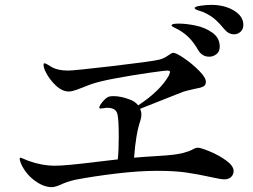

<svg xmlns="http://www.w3.org/2000/svg" viewBox="-20 -859 1040 789"><path d="M980 -757Q980 -739 968.5 -728.5Q957 -718 942 -718Q919 -718 901 -740Q878 -768 859.5 -783Q841 -798 814 -810Q806 -813 798.5 -815Q791 -817 785.5 -820Q780 -823 780 -826Q780 -832 804 -835.5Q828 -839 848 -839Q903 -839 941.5 -815.5Q980 -792 980 -757ZM685 -755Q685 -762 715 -762Q745 -762 784 -754Q823 -746 853 -724.5Q883 -703 883 -667Q883 -647 869.5 -636.5Q856 -626 840 -626Q811 -626 795 -652Q778 -682 758.5 -702.5Q739 -723 710 -739Q706 -741 695.5 -746Q685 -751 685 -755ZM940 -156Q940 -142 930 -132Q920 -122 901 -122Q888 -122 848 -131Q794 -143 745.5 -150Q697 -157 626 -157Q552 -157 459 -146Q366 -135 288 -120Q254 -112 229 -100Q206 -90 193 -90Q159 -90 123 -116.5Q87 -143 68 -183Q61 -199 61 -206Q61 -211 64 -211Q67 -211 76.5 -206.5Q86 -202 97 -198Q152 -178 207 -178Q250 -178 378 -194L464 -204Q468 -241 468 -297Q468 -366 463 -388Q458 -416 421 -416Q414 -416 406.5 -414.5Q399 -413 394 -413Q388 -413 388 -417Q388 -424 400.5 -439.5Q413 -455 425 -461Q433 -464 446 -464Q478 -464 516 -449Q535 -442 548 -426Q640 -487 674 -549Q679 -562 679 -563Q679 -569 666 -569Q657 -569 590.5 -559.5Q524 -550 454 -537Q384 -524 349 -511L321 -500Q317 -498 296 -490.5Q275 -483 263 -483Q235 -483 208.5 -508.5Q182 -534 168 -563Q159 -580 159 -594Q159 -596 160 -597.5Q161 -599 163 -599Q167 -599 177.5 -592.5Q188 -586 195 -582Q220 -569 260 -569Q284 -569 442.5 -587.5Q601 -606 635 -614Q654 -619 670 -630.5Q686 -642 692 -642Q704 -642 737.5 -619Q771 -596 798.5 -568Q826 -540 826 -523Q826 -509 815.5 -503.5Q805 -498 781 -494Q745 -486 733 -482Q616 -436 556 -412Q561 -400 561 -388Q561 -376 557 -364Q538 -309 531 -211Q562 -214 629 -218Q699 -222 728.5 -229.5Q758 -237 771 -244.5Q784 -252 793 -252Q805 -252 842.5 -236.5Q880 -221 910 -199Q940 -177 940 -156Z"/></svg>

Font: Shippori Mincho SemiBold
Style: Regular
Weight: 600
Designer: FONTDASU
Foundry: FONTDASU / Google Inc. / but / Adobe
Version: Version 3.110; ttfautohint (v1.8.3)